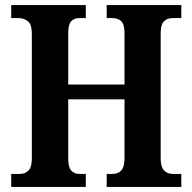

<svg xmlns="http://www.w3.org/2000/svg" viewBox="-20 -734 755 754"><path d="M24 0V-51H58Q79 -51 92 -64.5Q105 -78 105 -111V-602Q105 -638 89.5 -650.5Q74 -663 52 -663H24V-714H317V-663H292Q271 -663 259.5 -650.5Q248 -638 248 -604V-402H469V-602Q469 -638 456.5 -650.5Q444 -663 420 -663H399V-714H692V-663H658Q637 -663 624 -650.5Q611 -638 611 -602V-111Q611 -78 624.5 -64.5Q638 -51 658 -51H692V0H399V-51H421Q444 -51 456.5 -65Q469 -79 469 -115V-344H248V-111Q248 -78 259.5 -64.5Q271 -51 292 -51H317V0Z"/></svg>

Font: Noto Serif Hebrew Condensed
Style: Bold
Weight: 700
Width: 3
Designer: Monotype Design Team
Foundry: Monotype Imaging Inc.
Version: Version 2.004; ttfautohint (v1.8.4.7-5d5b)